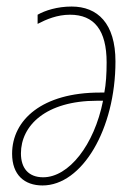

<svg xmlns="http://www.w3.org/2000/svg" viewBox="-20 -557 418 587"><path d="M110 10C231 10 333 -162 333 -369C333 -486 278 -537 199 -537C155 -537 118 -525 95 -512V-484C122 -498 155 -512 194 -512C268 -512 306 -465 306 -366C306 -331 304 -300 299 -274H285C110 -274 17 -191 17 -87C17 -22 55 10 110 10ZM112 -15C67 -15 44 -43 44 -88C44 -173 120 -249 277 -249H295C268 -113 190 -15 112 -15Z"/></svg>

Font: Noto Sans Condensed Thin
Style: Italic
Weight: 100
Width: 3
Italic angle: -12°
Designer: Monotype Design Team
Foundry: Monotype Imaging Inc.
Version: Version 2.013